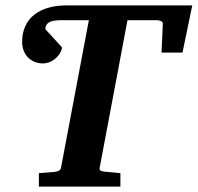

<svg xmlns="http://www.w3.org/2000/svg" viewBox="-20 -691 732 711"><path d="M655.8 -496.1H578.1L583 -603Q583.5 -609.4 575.9 -612.8Q568.4 -616.2 561 -616.2H452.1L349.1 -69.8Q347.7 -61 353.3 -58.6Q358.9 -56.2 368.2 -55.2Q377 -54.7 386.7 -53.7Q395 -52.7 405.3 -51.8L425.8 -49.8V0H124V-49.8Q133.8 -50.8 143.3 -51.3Q152.8 -51.8 161.1 -52.7Q170.4 -53.7 179.2 -54.2Q189.5 -55.2 197 -58.1Q204.6 -61 206.1 -70.8L309.1 -616.2H206.1Q174.3 -616.2 161.1 -607.9Q147.9 -599.6 147.9 -583L210 -515.1Q207 -501 199.5 -490Q191.9 -479 181.9 -471.4Q171.9 -463.9 160.9 -460Q149.9 -456.1 140.1 -456.1Q122.1 -456.1 107.7 -462.2Q93.3 -468.3 83 -479Q72.8 -489.7 67.4 -504.4Q62 -519 62 -536.1Q62 -568.8 73.7 -594.2Q85.4 -619.6 106.9 -636.5Q128.4 -653.3 158.2 -662.1Q188 -670.9 224.1 -670.9H691.9Z"/></svg>

Font: Charis SIL
Style: Bold Italic
Weight: 700
Italic angle: -11°
Foundry: SIL International
Version: Version 4.112